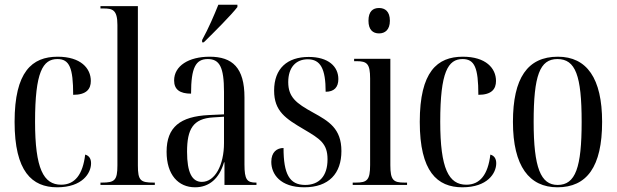

<svg xmlns="http://www.w3.org/2000/svg" viewBox="-20 -786 2621 816"><path d="M223 10C330 10 367 -50 367 -92C367 -110 360 -124 342 -129C332 -44 298 -1 240 -1C165 -1 129 -69 129 -269C129 -480 162 -535 224 -535C275 -535 291 -498 291 -383C348 -383 366 -408 366 -442C366 -496 323 -545 225 -545C116 -545 42 -481 42 -268C42 -57 116 10 223 10Z M407 0H638V-10H632C577 -10 566 -19 566 -83V-760H407V-750H419C458 -750 479 -745 479 -680V-83C479 -19 467 -10 413 -10H407Z M839 -616V-606H846C890 -649 962 -721 989 -756V-766H908C890 -721 867 -667 839 -616ZM809 10C869 10 912 -27 932 -96H934V0H1070V-10H1068C1030 -10 1019 -22 1019 -87V-372C1019 -498 968 -545 871 -545C782 -545 720 -506 720 -444C720 -405 745 -388 792 -388C792 -499 812 -535 863 -535C913 -535 932 -501 932 -396V-300L867 -297C746 -291 688 -246 688 -141C688 -43 738 10 809 10ZM838 -13C796 -13 775 -53 775 -141C775 -237 800 -282 886 -287L932 -290V-178C932 -85 894 -13 838 -13Z M1273 10C1378 10 1431 -49 1431 -144C1431 -240 1377 -271 1310 -308C1239 -347 1205 -373 1205 -437C1205 -500 1238 -534 1288 -534C1342 -534 1364 -494 1364 -396C1400 -396 1418 -415 1418 -450C1418 -503 1376 -544 1292 -544C1201 -544 1145 -495 1145 -401C1145 -313 1194 -282 1272 -236C1340 -196 1372 -176 1372 -109C1372 -36 1335 0 1277 0C1210 0 1185 -47 1185 -157C1157 -157 1133 -140 1133 -98C1133 -46 1171 10 1273 10Z M1591 -644C1616 -644 1637 -659 1637 -698C1637 -738 1616 -752 1591 -752C1565 -752 1546 -738 1546 -698C1546 -659 1565 -644 1591 -644ZM1479 0H1710V-10H1699C1652 -10 1639 -20 1639 -84V-536H1485V-526H1495C1540 -526 1553 -515 1553 -452V-85C1553 -20 1540 -10 1492 -10H1479Z M1945 10C2052 10 2089 -50 2089 -92C2089 -110 2082 -124 2064 -129C2054 -44 2020 -1 1962 -1C1887 -1 1851 -69 1851 -269C1851 -480 1884 -535 1946 -535C1997 -535 2013 -498 2013 -383C2070 -383 2088 -408 2088 -442C2088 -496 2045 -545 1947 -545C1838 -545 1764 -481 1764 -268C1764 -57 1838 10 1945 10Z M2349 10C2474 10 2539 -77 2539 -268C2539 -453 2474 -545 2351 -545C2222 -545 2160 -454 2160 -268C2160 -79 2230 10 2349 10ZM2350 0C2278 0 2248 -73 2248 -268C2248 -465 2274 -535 2349 -535C2426 -535 2452 -465 2452 -268C2452 -74 2426 0 2350 0Z"/></svg>

Font: Noto Serif Display ExtraCondensed
Style: Regular
Weight: 400
Width: 2
Designer: Monotype Design Team
Foundry: Monotype Imaging Inc.
Version: Version 2.009